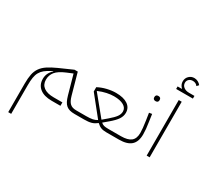

<svg xmlns="http://www.w3.org/2000/svg" viewBox="-219 -1211 1982 1849"><g transform="rotate(30 772.0 -286.5)"><path d="M60 -14Q60 -74 68.5 -116.5Q77 -159 99.5 -191.5Q122 -224 161 -250Q200 -276 260 -303L409 -369H445L510 -136Q518 -108 527.5 -89.5Q537 -71 550 -59.5Q563 -48 580 -43Q597 -38 621 -38H633V-12L621 0Q591 0 568.5 -6Q546 -12 529 -26Q512 -40 500 -63.5Q488 -87 478 -122L419 -333L352 -305Q278 -274 248 -236.5Q218 -199 218 -149Q218 -95 257 -66.5Q296 -38 368 -38H465V0H367Q282 0 235 -37.5Q188 -75 188 -141Q188 -206 240 -252L237 -255L221 -246Q182 -226 157.5 -206Q133 -186 118.5 -160Q104 -134 98.5 -99Q93 -64 93 -14V304H60Z M621 -26 633 -38H727Q773 -38 799.5 -43.5Q826 -49 848 -63L674 -280V-328Q717 -351 768.5 -363.5Q820 -376 868 -376Q952 -376 998.5 -344.5Q1045 -313 1045 -256Q1045 -219 1022.5 -184.5Q1000 -150 945 -104L894 -61Q909 -47 926.5 -42.5Q944 -38 974 -38H1093V-12L1081 0H974Q939 0 915.5 -9Q892 -18 868 -41Q852 -29 837.5 -21Q823 -13 806.5 -8.5Q790 -4 771 -2Q752 0 727 0H621ZM874 -82 927 -127Q974 -167 994 -195Q1014 -223 1014 -253Q1014 -293 975 -315.5Q936 -338 867 -338Q831 -338 788 -329Q745 -320 698 -300V-297Z M1081 -26 1093 -38H1115Q1191 -38 1226.5 -66.5Q1262 -95 1262 -158Q1262 -181 1259 -213Q1256 -245 1249 -291L1237 -369L1269 -374L1280 -296Q1287 -253 1290 -220Q1293 -187 1293 -160Q1293 -78 1249.5 -39Q1206 0 1115 0H1081ZM1233 -497Q1221 -497 1213.5 -504Q1206 -511 1206 -525Q1206 -540 1213.5 -547Q1221 -554 1233 -554H1238Q1250 -554 1257.5 -547Q1265 -540 1265 -525Q1265 -511 1257.5 -504Q1250 -497 1238 -497Z M1424 -618H1457V0H1424ZM1349 -726H1395L1396 -729Q1367 -756 1367 -794Q1367 -829 1391 -853Q1415 -877 1450 -877Q1471 -877 1490.5 -867Q1510 -857 1523 -840L1504 -819Q1485 -846 1450 -846Q1425 -846 1408.5 -831Q1392 -816 1392 -793Q1392 -764 1415 -746Q1438 -728 1474 -728H1535V-698H1349Z"/></g></svg>

Font: IBM Plex Sans Arabic ExtraLight
Style: Regular
Weight: 200
Designer: Mike Abbink, Paul van der Laan, Pieter van Rosmalen, Wael Morcos, Khajak Apelian
Foundry: Bold Monday
Version: Version 1.1